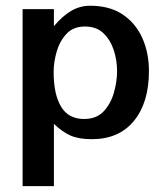

<svg xmlns="http://www.w3.org/2000/svg" viewBox="-20 -466 570 659"><path d="M57.6 172.9V-434.6H165V-376Q193.4 -410.2 223.6 -428.2Q253.9 -446.3 289.1 -446.3Q356.4 -446.3 400.9 -416.5Q445.3 -386.7 468.3 -335.9Q491.2 -285.2 491.2 -221.7Q491.2 -114.3 439.9 -51.3Q388.7 11.7 294.9 11.7Q251 11.7 222.7 -0.5Q194.3 -12.7 165 -41V172.9ZM268.6 -57.6Q311.5 -57.6 335.9 -84Q360.4 -110.4 371.1 -148.4Q381.8 -186.5 381.8 -221.7Q381.8 -258.8 370.6 -293.5Q359.4 -328.1 335.4 -351.6Q311.5 -375 271.5 -375Q231.4 -375 208 -349.6Q184.6 -324.2 174.3 -288.1Q164.1 -252 164.1 -218.8Q164.1 -142.6 189.5 -100.1Q214.8 -57.6 268.6 -57.6Z"/></svg>

Font: Padauk
Style: Bold
Weight: 700
Designer: Debbi Hosken, Becca Hirsbrunner Spalinger
Foundry: SIL International
Version: Version 5.003